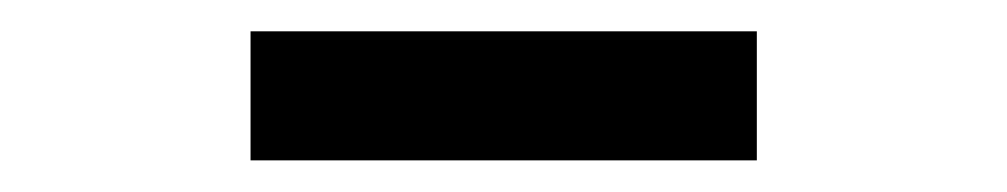

<svg xmlns="http://www.w3.org/2000/svg" viewBox="-20 -329 640 122"><path d="M139.2 -227.1V-309.1H460.9V-227.1Z"/></svg>

Font: Noto Mono
Style: Regular
Weight: 400
Designer: Monotype Design Team
Foundry: Monotype Imaging Inc.
Version: Version 1.00